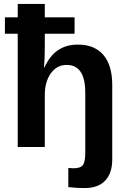

<svg xmlns="http://www.w3.org/2000/svg" viewBox="-20 -745 651 973"><path d="M409.2 208Q364.3 208 326.2 203.1V106L351.1 107.9Q387.2 107.9 399.7 92Q412.1 76.2 412.1 28.8V-275.9Q412.1 -416 317.9 -416Q268.1 -416 237.5 -373.3Q207 -330.6 207 -263.2V0H69.8V-574.2H4.9V-657.2H69.8V-725.1H207V-657.2H357.9V-574.2H207V-506.8Q207 -448.2 203.1 -402.8H205.1Q232.4 -462.9 274.4 -491Q316.4 -519 375 -519Q459 -519 503.9 -466.6Q548.8 -414.1 548.8 -314.9V63Q548.8 132.3 513.2 170.2Q477.5 208 409.2 208Z"/></svg>

Font: Libra Sans Modern
Style: Bold
Weight: 700
Foundry: Stefan Peev, Context Ltd
Version: Version 1.000